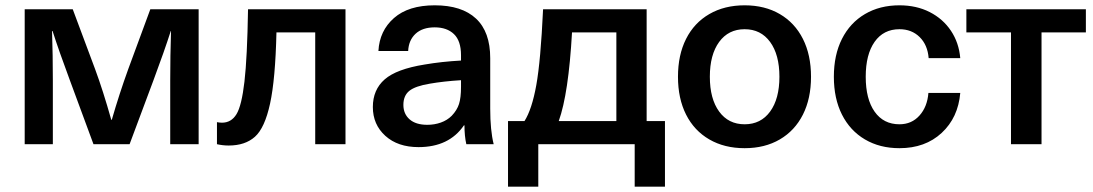

<svg xmlns="http://www.w3.org/2000/svg" viewBox="-20 -543 4115 723"><path d="M621 0V-240Q621 -333 624 -426H623Q599 -351 558 -241L468 0H332L243 -241Q202 -351 178 -426H176Q179 -333 179 -240V0H73V-508H254L338 -283Q368 -202 399 -92H401Q429 -189 463 -283L546 -508H728V0Z M1167 0V-421H1021Q1017 -245 997 -153Q977 -61 940 -28Q903 5 841 5Q819 5 797 0V-83Q807 -81 816 -81Q851 -81 870.5 -113Q890 -145 900.5 -235.5Q911 -326 914 -508H1281V0Z M1826 -324V-134Q1826 -52 1839 0H1736Q1729 -31 1729 -71H1727Q1671 11 1556 11Q1478 11 1431 -31.5Q1384 -74 1384 -140Q1384 -205 1428.5 -244Q1473 -283 1579 -300Q1643 -311 1716 -315V-335Q1716 -389 1689.5 -414.5Q1663 -440 1617 -440Q1571 -440 1545 -416Q1519 -392 1517 -351H1405Q1409 -427 1463.5 -475Q1518 -523 1617 -523Q1719 -523 1772.5 -473Q1826 -423 1826 -324ZM1599 -228Q1544 -219 1521.5 -201Q1499 -183 1499 -148Q1499 -114 1522.5 -93.5Q1546 -73 1589 -73Q1616 -73 1640 -81.5Q1664 -90 1681 -107Q1701 -128 1708.5 -151.5Q1716 -175 1716 -216V-241Q1651 -237 1599 -228Z M2484 160H2370V0H2007V160H1893V-87H1955Q1983 -131 1999.5 -222.5Q2016 -314 2025 -508H2415V-87H2484ZM2134 -421Q2121 -190 2084 -87H2301V-421Z M2784 -523Q2860 -523 2916.5 -490Q2973 -457 3003.5 -396.5Q3034 -336 3034 -254Q3034 -172 3003.5 -111.5Q2973 -51 2916.5 -18Q2860 15 2784 15Q2708 15 2651 -18Q2594 -51 2563.5 -111.5Q2533 -172 2533 -254Q2533 -336 2563.5 -396.5Q2594 -457 2651 -490Q2708 -523 2784 -523ZM2784 -433Q2723 -433 2688 -385Q2653 -337 2653 -254Q2653 -171 2688 -123Q2723 -75 2784 -75Q2845 -75 2880 -123Q2915 -171 2915 -254Q2915 -337 2880 -385Q2845 -433 2784 -433Z M3596 -324H3477Q3473 -374 3443 -403.5Q3413 -433 3367 -433Q3307 -433 3273.5 -385.5Q3240 -338 3240 -254Q3240 -170 3273.5 -122.5Q3307 -75 3367 -75Q3413 -75 3442.5 -108Q3472 -141 3476 -193H3596Q3588 -100 3526 -42.5Q3464 15 3367 15Q3293 15 3237 -18Q3181 -51 3150.5 -111.5Q3120 -172 3120 -254Q3120 -336 3150.5 -396.5Q3181 -457 3237 -490Q3293 -523 3367 -523Q3431 -523 3481 -497.5Q3531 -472 3561 -427Q3591 -382 3596 -324Z M3902 -421V0H3787V-421H3619V-508H4069V-421Z"/></svg>

Font: CST
Style: Medium
Weight: 500
Version: Version 1.00